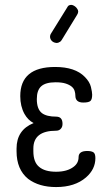

<svg xmlns="http://www.w3.org/2000/svg" viewBox="-20 -750 451 777"><path d="M333 -139Q349 -139 357.5 -134Q366 -129 366 -110Q366 -65 328 -32Q283 7 207 7Q138 7 94 -26Q47 -64 47 -138V-149Q47 -224 116 -252Q93 -264 79 -289Q62 -320 62 -361Q62 -479 203 -479Q284 -479 323 -439Q343 -419 348 -398Q353 -377 353 -367Q353 -348 346 -341.5Q339 -335 317 -335Q285 -335 285 -363Q285 -372 282 -382Q279 -392 270 -399.5Q261 -407 245.5 -412Q230 -417 205 -417Q165 -417 147 -401Q129 -385 129 -349Q129 -308 150 -292Q169 -278 207 -278Q233 -278 233 -249Q233 -237 227 -230Q220 -221 207 -221Q115 -221 115 -149V-138Q115 -94 138 -75Q161 -55 207 -55Q252 -55 278 -75Q298 -90 298 -114Q298 -139 333 -139ZM229 -587Q227 -585 225 -582.5Q223 -580 221 -580Q213 -574 201.5 -577.5Q190 -581 185 -591Q180 -601 185 -612L252 -720Q254 -724 257 -727Q267 -733 277 -728Q287 -723 292 -715Q301 -704 292 -690Z"/></svg>

Font: AkaAcidDosis
Style: Regular
Weight: 400
Designer: Edgar Tolentino, Pablo Impallari, Igino Marini, Aka-Acid
Foundry: Edgar Tolentino, Pablo Impallari, Igino Marini, Cyberella
Version: Version 1.007